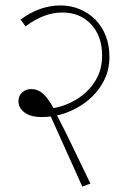

<svg xmlns="http://www.w3.org/2000/svg" viewBox="-20 -647 479 707"><path d="M283 40 167 -218Q151 -216 134 -216Q92 -216 70 -233Q48 -250 48 -274Q48 -294 61.5 -306.5Q75 -319 94 -319Q120 -319 139 -301.5Q158 -284 177 -249Q223 -257 264 -282.5Q305 -308 330.5 -348.5Q356 -389 356 -442Q356 -514 315.5 -557.5Q275 -601 209 -601Q142 -601 74 -550L56 -575Q126 -627 203 -627Q241 -627 274 -613Q307 -599 331 -575Q383 -521 383 -437Q383 -384 357 -339.5Q331 -295 287 -264.5Q243 -234 190 -222Q216 -172 244.5 -113Q273 -54 313 29Z"/></svg>

Font: Noto Serif Devanagari Thin
Style: Regular
Weight: 100
Designer: Universal Thirst, Indian Type Foundry and the Monotype Design Team
Foundry: Monotype Imaging Inc.
Version: Version 2.004; ttfautohint (v1.8.4.7-5d5b)